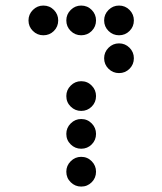

<svg xmlns="http://www.w3.org/2000/svg" viewBox="-20 -689 587 694"><path d="M190.4 -615.2Q190.4 -592.8 174.8 -577.1Q159.2 -561.5 136.7 -561.5Q114.7 -561.5 98.9 -577.1Q83 -592.8 83 -615.2Q83 -637.2 98.9 -653.1Q114.7 -668.9 136.7 -668.9Q159.2 -668.9 174.8 -653.1Q190.4 -637.2 190.4 -615.2ZM327.1 -615.2Q327.1 -592.8 311.5 -577.1Q295.9 -561.5 273.4 -561.5Q251.5 -561.5 235.6 -577.1Q219.7 -592.8 219.7 -615.2Q219.7 -637.2 235.6 -653.1Q251.5 -668.9 273.4 -668.9Q295.9 -668.9 311.5 -653.1Q327.1 -637.2 327.1 -615.2ZM463.9 -615.2Q463.9 -592.8 448.2 -577.1Q432.6 -561.5 410.2 -561.5Q388.2 -561.5 372.3 -577.1Q356.4 -592.8 356.4 -615.2Q356.4 -637.2 372.3 -653.1Q388.2 -668.9 410.2 -668.9Q432.6 -668.9 448.2 -653.1Q463.9 -637.2 463.9 -615.2ZM463.9 -478.5Q463.9 -456.1 448.2 -440.4Q432.6 -424.8 410.2 -424.8Q388.2 -424.8 372.3 -440.4Q356.4 -456.1 356.4 -478.5Q356.4 -500.5 372.3 -516.4Q388.2 -532.2 410.2 -532.2Q432.6 -532.2 448.2 -516.4Q463.9 -500.5 463.9 -478.5ZM327.1 -341.8Q327.1 -319.3 311.5 -303.7Q295.9 -288.1 273.4 -288.1Q251.5 -288.1 235.6 -303.7Q219.7 -319.3 219.7 -341.8Q219.7 -363.8 235.6 -379.6Q251.5 -395.5 273.4 -395.5Q295.9 -395.5 311.5 -379.6Q327.1 -363.8 327.1 -341.8ZM327.1 -205.1Q327.1 -182.6 311.5 -167Q295.9 -151.4 273.4 -151.4Q251.5 -151.4 235.6 -167Q219.7 -182.6 219.7 -205.1Q219.7 -227.1 235.6 -242.9Q251.5 -258.8 273.4 -258.8Q295.9 -258.8 311.5 -242.9Q327.1 -227.1 327.1 -205.1ZM327.1 -68.4Q327.1 -45.9 311.5 -30.3Q295.9 -14.6 273.4 -14.6Q251.5 -14.6 235.6 -30.3Q219.7 -45.9 219.7 -68.4Q219.7 -90.3 235.6 -106.2Q251.5 -122.1 273.4 -122.1Q295.9 -122.1 311.5 -106.2Q327.1 -90.3 327.1 -68.4Z"/></svg>

Font: DatDot
Style: Regular
Weight: 400
Designer: GGBot
Version: 1.00